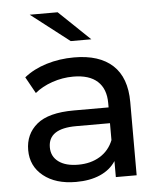

<svg xmlns="http://www.w3.org/2000/svg" viewBox="-53 -783 704 836"><g transform="rotate(-5 299.0 -365.5)"><path d="M511 -320V0H420V-70Q396 -33 351.5 -13.5Q307 6 246 6Q157 6 103.5 -37Q50 -80 50 -150Q50 -220 101 -262.5Q152 -305 263 -305H415V-324Q415 -386 379 -419Q343 -452 273 -452Q226 -452 181 -436.5Q136 -421 105 -395L65 -467Q106 -500 163 -517.5Q220 -535 284 -535Q394 -535 452.5 -481Q511 -427 511 -320ZM415 -162V-236H267Q145 -236 145 -154Q145 -114 176 -91Q207 -68 262 -68Q317 -68 357 -92.5Q397 -117 415 -162ZM108 -737H230L366 -607H276Z"/></g></svg>

Font: APTA Sans Medium
Style: Bold
Weight: 500
Version: Version 7.200